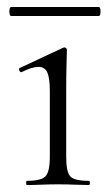

<svg xmlns="http://www.w3.org/2000/svg" viewBox="-20 -531 315 551"><path d="M57 0Q55 0 55 -6Q55 -12 57 -12Q98 -12 110.5 -25Q123 -38 123 -81V-270Q123 -306 116 -322.5Q109 -339 90 -339Q81 -339 69.5 -335.5Q58 -332 42 -324Q38 -323 35.5 -328.5Q33 -334 37 -336L161 -394Q164 -395 165 -395Q167 -395 169.5 -393Q172 -391 172 -388Q172 -381 171 -349.5Q170 -318 170 -271V-81Q170 -38 181.5 -25Q193 -12 235 -12Q238 -12 238 -6Q238 0 235 0Q218 0 195 -1Q172 -2 146 -2Q121 -2 98 -1Q75 0 57 0ZM12 -485Q9 -485 7.5 -491.5Q6 -498 7.5 -504.5Q9 -511 12 -511H263Q267 -511 268 -504.5Q269 -498 268 -491.5Q267 -485 263 -485Z"/></svg>

Font: Cormorant Garamond Light Light
Style: Regular
Weight: 300
Version: Version 4.001